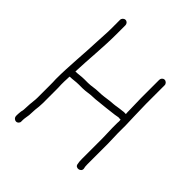

<svg xmlns="http://www.w3.org/2000/svg" viewBox="-209 -789 928 928"><g transform="rotate(45 255.5 -325.0)"><path d="M416 -596V-471C416 -442 418 -416 418 -387C418 -380 418 -373 419 -365H415C409 -366 403 -365 396 -364L379 -362C366 -361 358 -358 343 -357L319 -355C297 -352 273 -348 250 -348C226 -348 206 -342 183 -342H158C136 -342 120 -338 101 -338C104 -425 114 -517 114 -604V-667C114 -677 106 -686 96 -686C86 -686 77 -677 77 -667V-604C77 -574 74 -547 73 -516C70 -427 60 -335 60 -245C61 -231 61 -218 61 -205V-119C61 -101 58 -88 57 -71C57 -58 55 -44 55 -32C55 -28 54 -23 52 -16C51 -7 50 2 50 9V18C51 28 59 36 70 36C79 36 88 27 87 17V7C87 -3 91 -22 92 -31C92 -43 94 -57 94 -70C96 -86 98 -102 98 -119V-205C98 -218 98 -231 97 -245C97 -259 97 -273 98 -286C98 -291 98 -296 99 -301C120 -301 135 -305 158 -305H183C206 -305 227 -311 251 -311C260 -311 268 -312 277 -313C313 -316 349 -321 384 -325L401 -328C406 -329 409 -329 412 -328H420C421 -319 421 -312 420 -305V-271C420 -248 422 -227 422 -203V-62C422 -46 423 -40 425 -29C428 -6 465 -12 462 -35C460 -44 459 -47 459 -62V-203C459 -228 457 -247 457 -270V-305C458 -329 455 -363 455 -388C455 -416 453 -442 453 -471V-596C453 -606 444 -615 434 -615C424 -615 416 -606 416 -596Z"/></g></svg>

Font: Electronic
Style: SeLt
Weight: 300
Version: Version 1.011